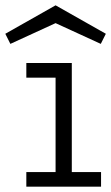

<svg xmlns="http://www.w3.org/2000/svg" viewBox="-76 -702 418 722"><path d="M23 -410H133V-55H23V0H304V-55H194V-465H23ZM322 -575 133 -682 -56 -575 -37 -537 133 -615 303 -537Z"/></svg>

Font: Stint Ultra Expanded
Style: Regular
Weight: 400
Width: 7
Designer: Astigmatic (AOETI)
Foundry: Astigmatic (AOETI)
Version: Version 1.000